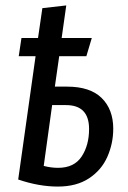

<svg xmlns="http://www.w3.org/2000/svg" viewBox="-20 -675 470 707"><path d="M397 -201Q397 -147 375.5 -98Q354 -49 308 -18.5Q262 12 193 12Q123 12 47 -14L111 -468H49L59 -535H120L136 -645L224 -655L207 -535H318L298 -468H198L182 -356H227Q312 -356 354.5 -314Q397 -272 397 -201ZM308 -200Q308 -288 223 -288H172L141 -64Q168 -57 194 -57Q253 -57 280.5 -98.5Q308 -140 308 -200Z"/></svg>

Font: Fira Sans Compressed
Style: Italic
Weight: 400
Width: 1
Italic angle: -8°
Designer: bBox Type GmbH & Carrois Corporate GbR & Edenspiekermann AG
Foundry: bBox Type GmbH & Carrois Corporate GbR & Edenspiekermann AG
Version: Version 4.301